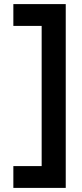

<svg xmlns="http://www.w3.org/2000/svg" viewBox="-20 -708 400 936"><path d="M300.5 208V-688H45.1V-581.7H183.1V101.7H45.1V208Z"/></svg>

Font: League Spartan Extralight
Style: Regular
Weight: 200
Foundry: The League of Moveable Type
Version: Version 2.300; ttfautohint (v1.8.3)